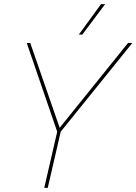

<svg xmlns="http://www.w3.org/2000/svg" viewBox="-20 -913 663 933"><path d="M471 -893H491L380 -745H363ZM195 0 258 -273 110 -704H127L270 -292L602 -704H623L275 -273L212 0Z"/></svg>

Font: Prodigy Sans Thin
Style: Italic
Weight: 100
Italic angle: -13°
Designer: Wei Huang
Foundry: Wei Huang
Version: Version 1.003; ttfautohint (v1.8.3)